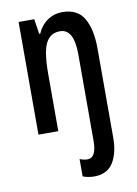

<svg xmlns="http://www.w3.org/2000/svg" viewBox="-88 -608 647 906"><g transform="rotate(-10 235.5 -155.0)"><path d="M290 240Q260 240 235 230V147Q255 155 272 155Q315 155 315 74V-341Q315 -463 248 -463Q202 -463 180.5 -421.5Q159 -380 159 -274V0H64V-540H139L150 -468H155Q172 -507 203.5 -528.5Q235 -550 275 -550Q348 -550 378.5 -496.5Q409 -443 409 -352V75Q409 149 380.5 194.5Q352 240 290 240Z"/></g></svg>

Font: Noto Sans Tamil ExtraCondensed Medium
Style: Regular
Weight: 500
Width: 2
Designer: Jelle Bosma - Monotype Design Team
Foundry: Monotype Imaging Inc.
Version: Version 2.004; ttfautohint (v1.8.4.7-5d5b)